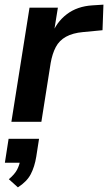

<svg xmlns="http://www.w3.org/2000/svg" viewBox="-20 -524 465 826"><path d="M29 0 107 -491H229L210 -373H202Q222 -428 267 -462.5Q312 -497 378 -501L425 -504L421 -394L337 -386Q293 -382 264 -366Q235 -350 220 -321.5Q205 -293 198 -253L158 0ZM57 282 18 247Q43 226 53.5 206Q64 186 68 161L92 176H1L17 73H148L136 150Q129 193 112.5 225Q96 257 57 282Z"/></svg>

Font: Nunito Sans 11pt
Style: Bold Italic
Weight: 700
Italic angle: -9°
Version: Version 3.101;gftools[0.9.27]